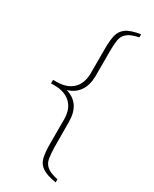

<svg xmlns="http://www.w3.org/2000/svg" viewBox="-233 -782 830 1033"><g transform="rotate(30 182.0 -265.0)"><path d="M314 195Q254 185 226.5 166Q199 147 191.5 114Q184 81 184 31V-121Q184 -185 148 -219.5Q112 -254 47 -254H26V-276H47Q112 -276 148 -310.5Q184 -345 184 -409V-561Q184 -611 191.5 -643.5Q199 -676 226.5 -696Q254 -716 314 -725V-706Q265 -696 244 -678Q223 -660 218.5 -632.5Q214 -605 214 -566V-405Q213 -351 188.5 -315Q164 -279 117 -265Q212 -238 213 -125L214 36Q215 75 219.5 102.5Q224 130 244.5 147.5Q265 165 314 176Z"/></g></svg>

Font: Piazzolla Thin
Style: Regular
Weight: 100
Designer: Juan Pablo del Peral
Foundry: Huerta Tipografica
Version: Version 1.330